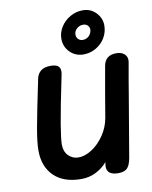

<svg xmlns="http://www.w3.org/2000/svg" viewBox="-105 -1077 914 1157"><g transform="rotate(-10 352.0 -498.0)"><path d="M702 -657Q702 -649 701 -645L682 -537L666 -441L604 -75Q596 -31 578.5 -13.5Q561 4 524 4Q455 4 455 -48Q455 -57 456 -61L458 -75Q429 -41 388 -20.5Q347 0 299 0Q191 0 132 -57.5Q73 -115 73 -214Q73 -263 88.5 -350.5Q104 -438 147 -643Q153 -671 174 -687.5Q195 -704 233 -704Q264 -704 278 -693.5Q292 -683 292 -661Q292 -648 290 -641Q247 -434 232.5 -345.5Q218 -257 218 -225Q218 -182 243 -156.5Q268 -131 305 -131Q344 -131 386.5 -158.5Q429 -186 461.5 -233.5Q494 -281 504 -338L518 -421Q523 -448 531 -497.5Q539 -547 557 -645Q568 -710 636 -710Q667 -710 684.5 -695Q702 -680 702 -657ZM326 -853Q326 -891 347.5 -925Q369 -959 405 -979.5Q441 -1000 482 -1000Q530 -1000 562.5 -966.5Q595 -933 595 -888Q595 -847 574.5 -812.5Q554 -778 518.5 -757.5Q483 -737 442 -737Q393 -737 359.5 -770.5Q326 -804 326 -853ZM507 -871Q510 -888 499.5 -901Q489 -914 469 -914Q447 -914 430.5 -899Q414 -884 414 -863Q414 -846 425 -835Q436 -824 453 -824Q473 -824 488 -837Q503 -850 507 -871Z"/></g></svg>

Font: Mali
Style: Bold Italic
Weight: 700
Italic angle: -10°
Version: Version 1.000; ttfautohint (v1.6)